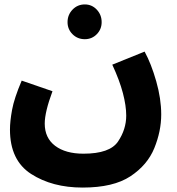

<svg xmlns="http://www.w3.org/2000/svg" viewBox="-20 -616 800 867"><path d="M25 -31Q25 108 120.5 169.5Q216 231 353 231Q492 231 569 180Q646 129 677 52.5Q708 -24 708 -99Q708 -170 685.5 -249Q663 -328 633 -383L487 -324Q520 -253 535 -195.5Q550 -138 550 -94Q550 -32 513 23Q476 78 357 78Q276 78 229 42.5Q182 7 182 -58Q182 -110 217 -204L78 -252Q44 -172 34.5 -120Q25 -68 25 -31ZM363 -439Q395 -439 417 -461.5Q439 -484 439 -516Q439 -549 417 -572.5Q395 -596 363 -596Q330 -596 307.5 -572.5Q285 -549 285 -516Q285 -484 307.5 -461.5Q330 -439 363 -439Z"/></svg>

Font: Noto Sans Arabic Extra
Style: Regular
Weight: 800
Designer: Nadine Chahine - Monotype Design Team
Foundry: Monotype Imaging Inc.
Version: Version 1.902